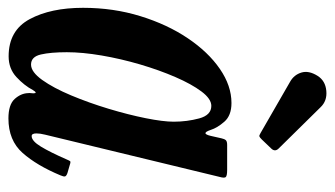

<svg xmlns="http://www.w3.org/2000/svg" viewBox="-196 -608 814 467"><g transform="rotate(90 211.5 -375.0)"><path d="M405 -114.5Q381 -57 350.5 -22.5Q320 12 266.5 12Q233 12 219.2 -3.2Q205.5 -18.5 205 -36Q204.5 -40 205 -42.2Q205.5 -44.5 205.5 -48.5Q205.5 -60.5 197.5 -47.5Q186.5 -26.5 166 -7.5Q145.5 11.5 115.5 11.5Q52.5 11.5 25 -39.8Q-2.5 -91 -2.5 -169.5Q-2.5 -243.5 17.8 -309Q38 -374.5 71.5 -424.2Q105 -474 146 -502.2Q187 -530.5 229 -530.5Q259.5 -530.5 274.5 -513.2Q289.5 -496 294.5 -480Q303 -454.5 309 -480L315 -506.5Q316.5 -513.5 319.5 -516.8Q322.5 -520 331 -520H391.5Q407 -520 409.5 -516.2Q412 -512.5 408.5 -500.5L306 -77Q303 -65 303 -56Q303 -44.5 309.5 -44.5Q321.5 -44.5 335.2 -67.2Q349 -90 366 -129Q369 -136 370.5 -138Q372 -140 380.5 -137L399.5 -131.5Q406.5 -129 407.5 -125.8Q408.5 -122.5 405 -114.5ZM274.5 -390Q274.5 -422.5 266.5 -452Q258.5 -481.5 236 -481.5Q219 -481.5 201 -457.5Q183 -433.5 166 -394.2Q149 -355 135.2 -308.2Q121.5 -261.5 113.5 -214.8Q105.5 -168 105.5 -130Q105.5 -91 111 -67Q116.5 -43 135.5 -43Q153.5 -43 173 -70.2Q192.5 -97.5 210.5 -140.5Q228.5 -183.5 243 -231.5Q257.5 -279.5 266 -322Q274.5 -364.5 274.5 -390ZM163 -740Q175 -759 199.5 -761.2Q224 -763.5 239.5 -747L339.5 -645.5Q348.5 -636.5 340 -627.5L317.5 -604Q313 -599.5 310.5 -598.5Q308 -597.5 302.5 -601L177.5 -673Q160.5 -682.5 155 -700.5Q149.5 -718.5 163 -740Z"/></g></svg>

Font: Besley* Condensed Medium
Style: Italic
Weight: 500
Width: 3
Italic angle: -13°
Designer: Owen Earl
Foundry: indestructible type*
Version: Version 3.000; ttfautohint (v1.8.3)